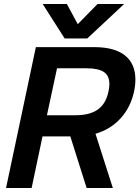

<svg xmlns="http://www.w3.org/2000/svg" viewBox="-20 -933 692 953"><path d="M192 -913H312L366 -813L464 -913H596L413 -742H301ZM158 -699H450Q548 -699 600 -658Q652 -617 652 -538Q652 -508 645 -477Q628 -400 578.5 -345.5Q529 -291 454 -269L540 0H410L329 -256H191L137 0H10ZM355 -361Q425 -361 465 -389Q505 -417 518 -477Q523 -500 523 -515Q523 -558 495 -576Q467 -594 411 -594H263L213 -361Z"/></svg>

Font: Prompt Medium
Style: Italic
Weight: 500
Italic angle: -12°
Designer: Katatrad Team
Foundry: CadsonDemak
Version: Version 1.001